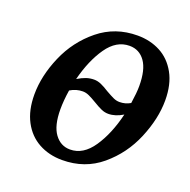

<svg xmlns="http://www.w3.org/2000/svg" viewBox="-130 -852 981 989"><g transform="rotate(20 360.5 -357.0)"><path d="M63 -258Q63 -360 110 -469Q157 -578 247.5 -651.5Q338 -725 460 -725Q529 -725 584.5 -696Q640 -667 673.5 -607Q707 -547 707 -459Q707 -359 661 -249Q615 -139 525.5 -64Q436 11 312 11Q240 11 183.5 -20Q127 -51 95 -111.5Q63 -172 63 -258ZM547 -387Q556 -446 556 -483Q556 -572 524.5 -616.5Q493 -661 439 -661Q367 -661 316.5 -588.5Q266 -516 238 -406Q263 -421 283.5 -428Q304 -435 327 -435Q346 -435 365.5 -426.5Q385 -418 410 -402Q438 -386 454.5 -378.5Q471 -371 488 -371Q520 -371 547 -387ZM534 -319Q493 -294 454 -294Q435 -294 416.5 -302Q398 -310 370 -327Q345 -342 327.5 -350Q310 -358 293 -358Q256 -358 224 -338Q215 -280 215 -232Q215 -143 247.5 -98.5Q280 -54 332 -54Q404 -54 455.5 -130Q507 -206 534 -319Z"/></g></svg>

Font: Noto Serif Narrow
Style: Bold Italic
Weight: 700
Width: 4
Italic angle: -12°
Designer: Monotype Design Team
Foundry: Monotype Imaging Inc.
Version: Version 1.001